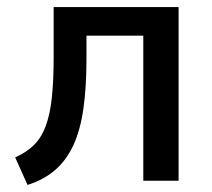

<svg xmlns="http://www.w3.org/2000/svg" viewBox="-20 -512 602 544"><path d="M58 12 23 -66Q55 -80 76.5 -101.5Q98 -123 110 -156Q122 -189 127 -236.5Q132 -284 132 -349V-492H486V0H386V-411H225V-346Q225 -266 216.5 -205.5Q208 -145 188.5 -102Q169 -59 137 -31Q105 -3 58 12Z"/></svg>

Font: Nunito Sans 10pt SemiCondensed SemiBold
Style: Regular
Weight: 600
Width: 4
Designer: Vernon Adams
Foundry: Vernon Adams
Version: Version 3.101;gftools[0.9.27]